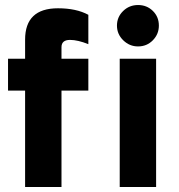

<svg xmlns="http://www.w3.org/2000/svg" viewBox="-20 -745 713 765"><path d="M530 -560Q496 -560 471 -584.5Q446 -609 446 -643Q446 -677 470.5 -701Q495 -725 530 -725Q565 -725 589 -701.5Q613 -678 613 -643Q613 -609 589 -584.5Q565 -560 530 -560ZM225 -384V0H80V-384H12V-511H80V-587Q80 -712 211 -712Q284 -712 332 -686V-569Q290 -586 259 -586Q225 -586 225 -557V-511H332V-384ZM457 0V-511H602V0Z"/></svg>

Font: Overpass Heavy
Style: Regular
Weight: 900
Designer: Delve Withrington, Thomas Jockin
Foundry: Delve Fonts
Version: Version 3.000;DELV;Overpass